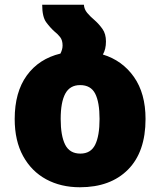

<svg xmlns="http://www.w3.org/2000/svg" viewBox="-20 -780 676 810"><path d="M414 -550Q496 -525 545 -455.5Q594 -386 594 -278Q594 -139 520 -64.5Q446 10 317 10Q237 10 175 -23.5Q113 -57 77.5 -121.5Q42 -186 42 -278Q42 -391 93 -461.5Q144 -532 235 -554Q239 -562 241.5 -570.5Q244 -579 244 -588Q244 -610 234 -623Q224 -636 210 -647Q192 -663 175 -686Q158 -709 158 -760H334Q335 -741 348 -725.5Q361 -710 380 -694Q398 -678 412.5 -657.5Q427 -637 427 -605Q427 -572 414 -550ZM319 -132Q363 -132 381.5 -169.5Q400 -207 400 -278Q400 -349 381.5 -385Q363 -421 318 -421Q275 -421 255.5 -385Q236 -349 236 -278Q236 -207 255 -169.5Q274 -132 319 -132Z"/></svg>

Font: Noto Sans Georgian Black
Style: Regular
Weight: 900
Designer: Monotype Design Team, Akaki Razmadze
Foundry: Google LLC
Version: Version 2.005; ttfautohint (v1.8.4.7-5d5b)